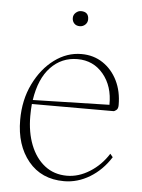

<svg xmlns="http://www.w3.org/2000/svg" viewBox="-48 -659 525 710"><g transform="rotate(5 214.0 -304.0)"><path d="M216 12Q132 12 83.5 -47Q35 -106 35 -200Q35 -274 64 -333.5Q93 -393 139.5 -427.5Q186 -462 240 -462Q285 -462 319.5 -439Q354 -416 373.5 -376.5Q393 -337 393 -286Q393 -272 386 -267Q379 -262 377 -262H73Q71 -241 71 -217Q71 -157 89.5 -110Q108 -63 142.5 -36Q177 -9 225 -9Q268 -9 309.5 -35Q351 -61 378 -104L388 -92Q357 -43 311.5 -15.5Q266 12 216 12ZM227 -442Q168 -442 127.5 -399.5Q87 -357 75 -277L359 -284Q360 -353 323 -397.5Q286 -442 227 -442ZM224 -564Q211 -564 203.5 -572Q196 -580 196 -592Q196 -604 205 -612Q214 -620 224 -620Q253 -620 253 -592Q253 -580 244.5 -572Q236 -564 224 -564Z"/></g></svg>

Font: Petrona Thin
Style: Regular
Weight: 100
Designer: Ringo R. Seeber
Foundry: Ringo R. Seeber
Version: Version 2.001; ttfautohint (v1.8.3)